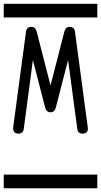

<svg xmlns="http://www.w3.org/2000/svg" viewBox="-20 -714 540 1026"><path d="M0 -620.8V-693.8H500V-620.8ZM0 219.2H500V292.2H0ZM449.7 -27.8Q449.7 0 420.9 0Q396 0 393.1 -24.7L343.8 -393.1L278.3 -139.4Q271.5 -114 250 -114Q228 -114 221.2 -139.4L155.8 -393.1L106.9 -24.7Q103.5 0 79.1 0Q50.3 0 50.3 -27.8V-32.2L118.7 -542.7Q122.1 -570.6 147 -570.6Q168.9 -570.6 175.8 -546.1L250 -257.1L324.2 -546.1Q331.1 -570.6 351.6 -570.6Q377.9 -570.6 380.9 -542.7L449.2 -32.2Q449.7 -30 449.7 -27.8Z"/></svg>

Font: EnergyBar
Style: Regular
Weight: 400
Italic angle: -10°
Version: 1.0 2000-03-28